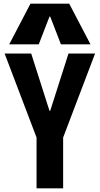

<svg xmlns="http://www.w3.org/2000/svg" viewBox="-20 -1020 540 1040"><path d="M178 0V-275L5 -730H149L248 -420H252L351 -730H495L322 -275V0ZM30 -780 145 -1000H355L470 -780H310L252 -930H248L190 -780Z"/></svg>

Font: M PLUS 1 Code
Style: Regular
Weight: 400
Designer: Coji Morishita
Foundry: UNDERFOREST DESIGN
Version: Version 1.005